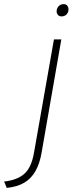

<svg xmlns="http://www.w3.org/2000/svg" viewBox="-87 -703 354 936"><path d="M-54 213 -67 182Q-3 175 31.8 144.2Q66.5 113.5 79 40L176 -511H212L116 40Q107 93.5 86.2 130.5Q65.5 167.5 31 187.8Q-3.5 208 -54 213ZM213 -623Q202 -623 195.5 -630.2Q189 -637.5 189 -648Q189 -657 193.2 -665Q197.5 -673 205 -678Q212.5 -683 223 -683Q235 -683 241 -675.2Q247 -667.5 247 -657Q247 -648 243 -640.2Q239 -632.5 231.2 -627.8Q223.5 -623 213 -623Z"/></svg>

Font: Overpass Thin
Style: Italic
Weight: 250
Italic angle: -10°
Designer: Delve Withrington, Dave Bailey, Thomas Jockin
Foundry: Delve Fonts LLC
Version: Version 4.000